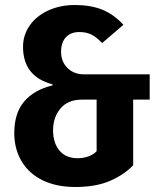

<svg xmlns="http://www.w3.org/2000/svg" viewBox="-20 -730 640 767"><path d="M473 -631 388 -558Q365 -582 345 -592Q325 -602 297 -602Q262 -602 243 -581Q224 -560 224 -523Q224 -484 249.5 -458.5Q275 -433 316 -433H578V-332H512V-70Q476 -32 419.5 -7.5Q363 17 281 17Q204 17 149 -10.5Q94 -38 65.5 -87Q37 -136 37 -198Q37 -278 76.5 -324.5Q116 -371 190 -389V-393Q72 -424 72 -543Q72 -590 98.5 -628Q125 -666 172.5 -688Q220 -710 279 -710Q341 -710 387 -692Q433 -674 473 -631ZM307 -332Q251 -332 221.5 -296.5Q192 -261 192 -210Q192 -159 217.5 -128.5Q243 -98 290 -98Q314 -98 334 -105.5Q354 -113 366 -126V-332Z"/></svg>

Font: Fira Mono
Style: Bold
Weight: 700
Monospace: yes
Designer: Carrois Corporate & Edenspiekermann AG
Foundry: Carrois Corporate GbR & Edenspiekermann AG
Version: Version 3.206